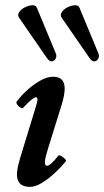

<svg xmlns="http://www.w3.org/2000/svg" viewBox="-20 -715 406 748"><path d="M97 13Q46 13 46 -35Q46 -48 49.5 -64.5Q53 -81 59 -101L118 -294Q126 -318 126 -327Q126 -336 120 -336Q108 -336 71 -296Q67 -292 59.5 -296Q52 -300 47 -307.5Q42 -315 45 -319Q60 -340 84.5 -362.5Q109 -385 136 -400.5Q163 -416 187 -416Q232 -416 232 -370Q232 -345 220 -306L167 -136Q156 -101 155 -85Q154 -69 163 -69Q176 -69 207 -108Q210 -112 218 -107.5Q226 -103 232.5 -96.5Q239 -90 236 -86Q219 -65 194.5 -42Q170 -19 144 -3Q118 13 97 13ZM197 -508Q202 -497 197 -487Q192 -477 182 -476Q172 -475 162 -490L55 -645Q47 -656 54.5 -667.5Q62 -679 77 -686.5Q92 -694 106 -694.5Q120 -695 124 -684ZM363 -508Q368 -497 363 -487Q358 -477 348 -476Q338 -475 328 -490L221 -645Q213 -656 220.5 -667.5Q228 -679 243 -686.5Q258 -694 272 -694.5Q286 -695 290 -684Z"/></svg>

Font: Junicode
Style: Bold Italic
Weight: 700
Italic angle: -11°
Designer: Peter S. Baker
Version: Version 2.100; ttfautohint (v1.8.4)